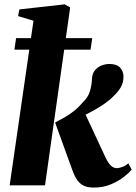

<svg xmlns="http://www.w3.org/2000/svg" viewBox="-20 -836 614 866"><path d="M23.5 0 131 -742.5 61.5 -763.5 67.5 -793.5 272 -816.5 296.5 -802.5 183 0ZM402.5 10Q376.5 10 358.8 2Q341 -6 328.8 -23.2Q316.5 -40.5 307 -67L228.5 -283.5Q251 -295 271.8 -306.8Q292.5 -318.5 313.8 -335.5Q335 -352.5 358 -379Q378.5 -399.5 386 -426Q393.5 -452.5 394.5 -476.5Q395 -502 407.2 -517.8Q419.5 -533.5 437.8 -540.5Q456 -547.5 473.5 -547.5Q507 -547.5 522 -530.5Q537 -513.5 537 -491Q537 -462.5 524 -441Q511 -419.5 493.5 -404Q478.5 -387.5 455 -370.8Q431.5 -354 404.2 -338.8Q377 -323.5 349 -310.8Q321 -298 296.5 -289L354.5 -343.5L456.5 -124.5Q469 -99 481 -88.2Q493 -77.5 507 -77.5Q516.5 -77.5 531.2 -82.8Q546 -88 559 -99.5L574 -70.5Q563 -57.5 539.2 -38.5Q515.5 -19.5 480.8 -4.8Q446 10 402.5 10ZM52.5 -664H396L388.5 -612H45Z"/></svg>

Font: Merriweather 72pt Black
Style: Italic
Weight: 900
Italic angle: -7.8°
Version: Version 2.101